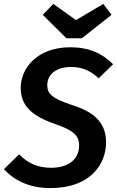

<svg xmlns="http://www.w3.org/2000/svg" viewBox="-29 -948 601 983"><path d="M500 -928 360 -845 244 -928 190 -872 311 -752H390L542 -872ZM331 -706C161 -706 77 -598 77 -499C77 -405 135 -353 259 -311C347 -280 376 -254 376 -203C376 -132 321 -89 232 -89C162 -89 111 -114 69 -158L-9 -82C42 -26 119 15 229 15C434 15 514 -108 514 -219C514 -330 440 -379 335 -412C240 -444 213 -466 213 -512C213 -571 264 -605 334 -605C389 -605 433 -588 476 -547L550 -619C496 -674 427 -706 331 -706Z"/></svg>

Font: Fira Sans Medium
Style: Italic
Weight: 500
Italic angle: -8°
Designer: bBox Type GmbH & Carrois Corporate GbR & Edenspiekermann AG
Foundry: bBox Type GmbH & Carrois Corporate GbR & Edenspiekermann AG
Version: Version 4.301;PS 004.301;hotconv 1.0.88;makeotf.lib2.5.64775